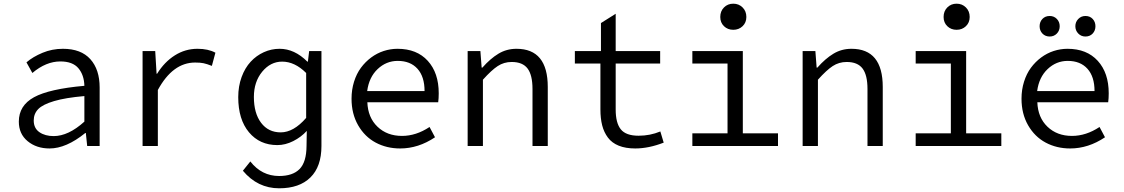

<svg xmlns="http://www.w3.org/2000/svg" viewBox="-20 -784 6036 1031"><path d="M246.1 13.2Q175.8 13.2 128.4 -25.9Q81.1 -64.9 81.1 -130.9Q81.1 -217.3 162.8 -262Q244.6 -306.6 433.1 -323.2Q431.6 -381.3 400.9 -417.7Q370.1 -454.1 304.2 -454.1Q227.1 -454.1 153.8 -392.1L122.1 -449.2Q156.7 -479 208.3 -500.5Q259.8 -522 317.9 -522Q415 -522 465.1 -466.3Q515.1 -410.6 515.1 -314V0H448.2L440.9 -69.8H438Q335.4 13.2 246.1 13.2ZM268.1 -53.2Q347.2 -53.2 433.1 -130.9V-268.1Q331.5 -259.3 270.5 -241.2Q209.5 -223.1 185.3 -198.2Q161.1 -173.3 161.1 -137.2Q161.1 -95.2 191.7 -74.2Q222.2 -53.2 268.1 -53.2Z M745.6 0V-509.8H813.5L820.8 -388.2H823.7Q862.8 -451.2 918.7 -486.6Q974.6 -522 1040.5 -522Q1098.1 -522 1136.7 -501L1117.7 -430.2Q1090.3 -440.9 1072.8 -444.6Q1055.2 -448.2 1027.8 -448.2Q907.7 -448.2 827.6 -300.8V0Z M1479 227.1Q1363.3 227.1 1284.2 132.8L1324.2 83Q1385.3 161.1 1479 161.1Q1551.8 161.1 1588.6 123.8Q1625.5 86.4 1626 0L1627.4 -81.1Q1597.2 -47.9 1554.7 -26.4Q1512.2 -4.9 1469.2 -4.9Q1374.5 -4.9 1316.9 -73.7Q1259.3 -142.6 1259.3 -262.2Q1259.3 -320.8 1277.3 -370.1Q1295.4 -419.4 1325.9 -452.4Q1356.4 -485.4 1396.7 -503.7Q1437 -522 1481.4 -522Q1561.5 -522 1630.4 -453.1H1633.3L1640.1 -509.8H1706.1V0Q1706.1 110.4 1647 168.7Q1587.9 227.1 1479 227.1ZM1487.3 -73.2Q1556.6 -73.2 1624 -150.9V-392.1Q1563 -453.1 1495.1 -453.1Q1432.6 -453.1 1387.9 -398.9Q1343.3 -344.7 1343.3 -263.2Q1343.3 -175.8 1382.1 -124.5Q1420.9 -73.2 1487.3 -73.2Z M2128.9 13.2Q2056.2 13.2 1997.3 -18.3Q1938.5 -49.8 1903.1 -111.3Q1867.7 -172.9 1867.7 -253.9Q1867.7 -302.2 1881.1 -345.2Q1894.5 -388.2 1918.2 -420.2Q1941.9 -452.1 1973.1 -475.3Q2004.4 -498.5 2040.8 -510.3Q2077.1 -522 2114.7 -522Q2218.3 -522 2277.1 -457.3Q2335.9 -392.6 2335.9 -283.2Q2335.9 -254.9 2333 -234.9H1952.6Q1955.6 -152.8 2007.1 -103.5Q2058.6 -54.2 2138.7 -54.2Q2214.4 -54.2 2286.6 -102.1L2315.9 -46.9Q2226.6 13.2 2128.9 13.2ZM1951.7 -294.9H2259.8Q2259.8 -372.6 2221.7 -414.8Q2183.6 -457 2115.7 -457Q2054.2 -457 2007.8 -413.1Q1961.4 -369.1 1951.7 -294.9Z M2491.2 0V-509.8H2559.6L2566.4 -420.9H2570.3Q2612.8 -469.2 2656.5 -495.6Q2700.2 -522 2753.4 -522Q2921.4 -522 2921.4 -316.9V0H2839.4V-306.2Q2839.4 -380.9 2813 -416Q2786.6 -451.2 2727.5 -451.2Q2686 -451.2 2652.6 -429.2Q2619.1 -407.2 2573.2 -356V0Z M3391.1 13.2Q3339.4 13.2 3302.5 -1.7Q3265.6 -16.6 3244.4 -45.2Q3223.1 -73.7 3213.6 -110.8Q3204.1 -147.9 3204.1 -196.8V-442.9H3066.9V-509.8H3207V-660.2L3286.1 -710V-509.8H3524.9V-442.9H3286.1V-195.8Q3286.1 -123.5 3313.7 -89.4Q3341.3 -55.2 3409.2 -55.2Q3470.7 -55.2 3525.9 -78.1L3543.9 -18.1Q3463.4 13.2 3391.1 13.2Z M3847.7 -692.9Q3847.7 -724.1 3867.7 -744.1Q3887.7 -764.2 3917.5 -764.2Q3947.3 -764.2 3967.5 -744.1Q3987.8 -724.1 3987.8 -692.9Q3987.8 -662.6 3967.5 -643.3Q3947.3 -624 3917.5 -624Q3887.7 -624 3867.7 -643.3Q3847.7 -662.6 3847.7 -692.9ZM3697.8 0V-67.9H3886.7V-442.9H3697.8V-509.8H3968.8V-67.9H4157.7V0Z M4290 0V-509.8H4358.4L4365.2 -420.9H4369.1Q4411.6 -469.2 4455.3 -495.6Q4499 -522 4552.2 -522Q4720.2 -522 4720.2 -316.9V0H4638.2V-306.2Q4638.2 -380.9 4611.8 -416Q4585.4 -451.2 4526.4 -451.2Q4484.9 -451.2 4451.4 -429.2Q4418 -407.2 4372.1 -356V0Z M5046.9 -692.9Q5046.9 -724.1 5066.9 -744.1Q5086.9 -764.2 5116.7 -764.2Q5146.5 -764.2 5166.7 -744.1Q5187 -724.1 5187 -692.9Q5187 -662.6 5166.7 -643.3Q5146.5 -624 5116.7 -624Q5086.9 -624 5066.9 -643.3Q5046.9 -662.6 5046.9 -692.9ZM4897 0V-67.9H5085.9V-442.9H4897V-509.8H5168V-67.9H5356.9V0Z M5616.7 -587.9Q5592.8 -587.9 5577.6 -603.8Q5562.5 -619.6 5562.5 -643.1Q5562.5 -666.5 5577.6 -682.4Q5592.8 -698.2 5616.7 -698.2Q5639.6 -698.2 5655 -682.4Q5670.4 -666.5 5670.4 -643.1Q5670.4 -619.6 5655 -603.8Q5639.6 -587.9 5616.7 -587.9ZM5808.6 -587.9Q5785.6 -587.9 5770 -604Q5754.4 -620.1 5754.4 -643.1Q5754.4 -666 5770 -682.1Q5785.6 -698.2 5808.6 -698.2Q5832.5 -698.2 5847.4 -682.4Q5862.3 -666.5 5862.3 -643.1Q5862.3 -619.6 5847.4 -603.8Q5832.5 -587.9 5808.6 -587.9ZM5726.6 13.2Q5653.8 13.2 5595 -18.3Q5536.1 -49.8 5500.7 -111.3Q5465.3 -172.9 5465.3 -253.9Q5465.3 -302.2 5478.8 -345.2Q5492.2 -388.2 5515.9 -420.2Q5539.6 -452.1 5570.8 -475.3Q5602.1 -498.5 5638.4 -510.3Q5674.8 -522 5712.4 -522Q5815.9 -522 5874.8 -457.3Q5933.6 -392.6 5933.6 -283.2Q5933.6 -254.9 5930.7 -234.9H5550.3Q5553.2 -152.8 5604.7 -103.5Q5656.2 -54.2 5736.3 -54.2Q5812 -54.2 5884.3 -102.1L5913.6 -46.9Q5824.2 13.2 5726.6 13.2ZM5549.3 -294.9H5857.4Q5857.4 -372.6 5819.3 -414.8Q5781.2 -457 5713.4 -457Q5651.9 -457 5605.5 -413.1Q5559.1 -369.1 5549.3 -294.9Z"/></svg>

Font: Office Code Pro D
Style: Regular
Weight: 400
Designer: Nathan Rutzky & Paul D. Hunt
Foundry: Adobe Systems Incorporated
Version: Version 1.004;PS 001.004;hotconv 1.0.70;makeotf.lib2.5.58329